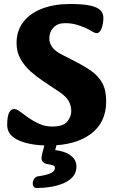

<svg xmlns="http://www.w3.org/2000/svg" viewBox="-20 -716 577 962"><path d="M223 13Q132 13 74 -12.5Q16 -38 16 -90Q16 -132 25.5 -151Q35 -170 51 -170Q63 -170 80.5 -156.5Q98 -143 122.5 -126Q147 -109 176.5 -95.5Q206 -82 242 -82Q296 -82 316.5 -106.5Q337 -131 337 -159Q337 -187 324 -210Q311 -233 275 -257L197 -309Q164 -331 133.5 -358Q103 -385 83 -420Q63 -455 63 -500Q63 -562 97 -606Q131 -650 191.5 -673Q252 -696 331 -696Q393 -696 429.5 -688.5Q466 -681 482 -665.5Q498 -650 498 -626Q498 -598 489 -574Q480 -550 465 -550Q455 -550 441 -559Q427 -568 406 -577Q384 -587 359.5 -593.5Q335 -600 306 -600Q268 -600 247.5 -577.5Q227 -555 227 -524Q227 -502 240 -482Q253 -462 287 -444L359 -407Q406 -383 440 -358.5Q474 -334 493 -299Q512 -264 512 -208Q512 -102 434.5 -44.5Q357 13 223 13ZM210 -17Q212 -27 217 -31Q222 -35 228 -36L257 -42Q266 -44 270 -39.5Q274 -35 272 -26L245 83L229 35Q289 35 326 57.5Q363 80 363 119Q363 149 344.5 170Q326 191 296.5 203Q267 215 233 220.5Q199 226 167 226Q154 226 149 219.5Q144 213 144 206Q144 190 152 179Q160 168 173 167Q205 163 230 153.5Q255 144 255 125Q255 117 248 113.5Q241 110 218 106Q203 104 195.5 96Q188 88 188 75Q188 69 189.5 62.5Q191 56 193 48Z"/></svg>

Font: Alkatra
Style: Regular
Weight: 400
Designer: Suman Bhandary
Version: Version 1.100;gftools[0.9.22]